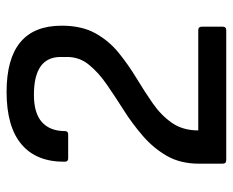

<svg xmlns="http://www.w3.org/2000/svg" viewBox="-82 -625 707 583"><g transform="rotate(-90 271.5 -333.5)"><path d="M77 0Q66 0 66 -11V-83Q66 -139 89.5 -180Q113 -221 150 -253Q187 -285 228 -311Q269 -337 306 -362.5Q343 -388 366.5 -417Q390 -446 390 -483V-503Q390 -584 275 -584Q219 -584 192 -559.5Q165 -535 165 -490Q165 -480 155 -480H82Q72 -480 72 -490Q71 -576 124.5 -621.5Q178 -667 284 -667Q485 -667 485 -500Q485 -439 462 -397.5Q439 -356 402.5 -326.5Q366 -297 325.5 -272.5Q285 -248 249 -223Q213 -198 190 -165Q167 -132 167 -85H471Q482 -85 482 -74V-11Q482 0 471 0Z"/></g></svg>

Font: Sofia Sans Medium
Style: Regular
Weight: 500
Designer: Botio Nikoltchev, Ani Petrova
Foundry: lettersoup
Version: Version 4.101; ttfautohint (v1.8.4.7-5d5b)